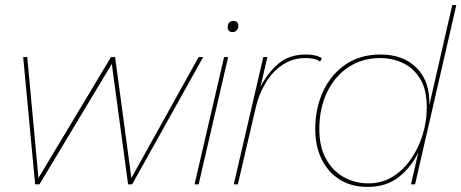

<svg xmlns="http://www.w3.org/2000/svg" viewBox="-20 -724 1812 754"><path d="M118 0 71 -500H87L131 -25L416 -500H432L496 -25L760 -500H778L499 0H483L419 -473L135 0Z M876 -500 760 0H744L860 -500ZM894 -598Q874 -598 874 -618Q874 -628 880 -635Q886 -642 896 -642Q916 -642 916 -622Q916 -612 909.5 -605Q903 -598 894 -598Z M898 0 1014 -500H1030L1003 -383Q1031 -438 1073.5 -474Q1116 -510 1182 -510Q1200 -510 1216.5 -506.5Q1233 -503 1244 -495L1237 -482Q1227 -490 1212 -493Q1197 -496 1180 -496Q1129 -496 1089 -469Q1049 -442 1022.5 -397.5Q996 -353 984 -300L914 0Z M1423 10Q1359 10 1313 -19.5Q1267 -49 1242.5 -100Q1218 -151 1218 -217Q1218 -299 1249 -365.5Q1280 -432 1337.5 -471Q1395 -510 1474 -510Q1564 -510 1616.5 -457Q1669 -404 1666 -311L1756 -704H1772L1610 0H1594L1623 -126Q1596 -69 1547 -29.5Q1498 10 1423 10ZM1427 -4Q1480 -4 1522 -30Q1564 -56 1594 -99.5Q1624 -143 1640 -195.5Q1656 -248 1656 -302Q1656 -372 1630 -414.5Q1604 -457 1562.5 -476.5Q1521 -496 1473 -496Q1402 -496 1348 -460Q1294 -424 1264 -361Q1234 -298 1234 -216Q1234 -149 1259.5 -101.5Q1285 -54 1329 -29Q1373 -4 1427 -4Z"/></svg>

Font: Prodigy Sans Thin
Style: Italic
Weight: 100
Italic angle: -13°
Designer: Wei Huang
Foundry: Wei Huang
Version: Version 1.003; ttfautohint (v1.8.3)